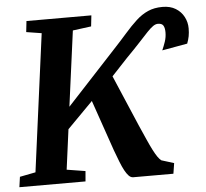

<svg xmlns="http://www.w3.org/2000/svg" viewBox="-56 -809 928 865"><g transform="rotate(-5 408.0 -376.5)"><path d="M-3 0 3.5 -46.5 75 -60.5 157.5 -682.5 88.5 -693.5 94 -743H387.5L382 -693.5L298.5 -682.5L253 -341.5L472.5 -578.5Q508.5 -617 536.5 -649Q564.5 -681 589.8 -704.2Q615 -727.5 643.5 -740.2Q672 -753 709.5 -753Q745 -753 769.2 -738Q793.5 -723 806.2 -698.8Q819 -674.5 819 -646.5Q819 -627 816 -611.2Q813 -595.5 806.5 -578.5L692 -558Q700 -576 706.8 -596Q713.5 -616 713.5 -637.5Q713.5 -658 707 -668.5Q700.5 -679 683 -679Q672 -679 660.8 -671.2Q649.5 -663.5 633.5 -646.8Q617.5 -630 592.8 -603Q568 -576 530.5 -538L458.5 -461L556.5 -231.5Q573 -194 585.8 -165.2Q598.5 -136.5 609 -116Q619.5 -95.5 628.2 -83Q637 -70.5 644.5 -65L701 -47.5L693.5 0H511Q500.5 -0.5 491.8 -9.5Q483 -18.5 474 -35Q465 -51.5 455.8 -75Q446.5 -98.5 435.5 -128.5L356 -358.5L240 -241L216 -60L300 -46.5L296 0Z"/></g></svg>

Font: Merriweather
Style: Bold Italic
Weight: 700
Italic angle: -7.8°
Version: Version 2.101